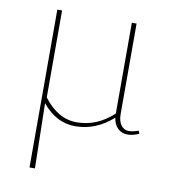

<svg xmlns="http://www.w3.org/2000/svg" viewBox="-79 -549 746 835"><g transform="rotate(10 294.0 -131.5)"><path d="M107 217V-480H128V-96Q191 -12 275 -12Q364 -12 436 -79V-480H457V-80Q457 -50 470 -32Q483 -14 504 -14Q523 -14 547 -23L552 -10Q524 2 501 2Q476 2 458.5 -14.5Q441 -31 437 -61Q362 6 271 6Q187 6 125 -70L131 217Z"/></g></svg>

Font: Cantarell Thin
Style: Regular
Weight: 100
Designer: Dave Crossland, Nikolaus Waxweiler, Florian Fecher, Jacques Le Bailly, Eben Sorkin, Alexei Vanyashin, Alexios Zavras, Em
Version: Version 0.303